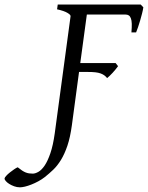

<svg xmlns="http://www.w3.org/2000/svg" viewBox="-167 -635 648 841"><path d="M147.9 -86.9Q140.6 -33.2 128.2 3.4Q115.7 40 100.1 65.4Q84.5 90.8 66.4 108.2Q48.3 125.5 29.3 140.6Q16.1 150.9 0.7 159.2Q-14.6 167.5 -29.5 173.3Q-44.4 179.2 -57.6 182.4Q-70.8 185.5 -79.6 185.5Q-92.8 185.5 -105.2 180.9Q-117.7 176.3 -127.2 170.2Q-136.7 164.1 -142.1 157.5Q-147.5 150.9 -147 146.5Q-146.5 142.6 -139.9 135.3Q-133.3 127.9 -124 120.6Q-114.7 113.3 -105.2 106.7Q-95.7 100.1 -89.4 97.7Q-78.6 106.4 -70.1 112.1Q-61.5 117.7 -54 120.6Q-46.4 123.5 -39.1 124.5Q-31.7 125.5 -23.4 125.5Q-12.7 125.5 1.2 117.7Q15.1 109.9 28.6 90.1Q42 70.3 53.7 36.1Q65.4 2 72.8 -50.8L142.1 -564Q143.1 -569.8 128.4 -578.6Q113.8 -587.4 83 -594.2L85.9 -615.2H449.2L460.9 -603Q459 -590.3 455.1 -575.2Q451.2 -560.1 446.8 -544.9Q442.4 -529.8 437.7 -516.1Q433.1 -502.4 429.2 -493.2H408.7Q410.6 -515.6 410.2 -530.8Q409.7 -545.9 406.2 -554.9Q402.8 -564 397 -567.6Q391.1 -571.3 382.8 -571.3H213.4L184.6 -358.9H339.4L350.1 -345.2Q345.2 -338.4 339.1 -330.8Q333 -323.2 326.4 -316.2Q319.8 -309.1 313.5 -303Q307.1 -296.9 302.2 -293Q296.4 -300.3 289.6 -305.2Q282.7 -310.1 273.2 -313.5Q263.7 -316.9 250.2 -318.4Q236.8 -319.8 218.8 -319.8H179.2L147.9 -86.9Z"/></svg>

Font: Gentium
Style: Italic
Weight: 400
Italic angle: -7°
Designer: J. Victor Gaultney
Version: Version 1.02; 2005; OFL release